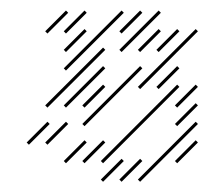

<svg xmlns="http://www.w3.org/2000/svg" viewBox="-20 -346 401 370"><path d="M35.7 -67.1 75.7 -107.1 71.4 -111.4 31.4 -71.4ZM71.4 -67.1 111.4 -107.1 107.1 -111.4 67.1 -71.4ZM107.1 -31.4 147.1 -71.4 142.9 -75.7 102.9 -35.7ZM142.9 -31.4 182.9 -71.4 178.6 -75.7 138.6 -35.7ZM178.6 -31.4 325.7 -178.6 321.4 -182.9 174.3 -35.7ZM178.6 4.3 218.6 -35.7 214.3 -40 174.3 0ZM214.3 4.3 254.3 -35.7 250 -40 210 0ZM250 4.3 361.4 -107.1 357.1 -111.4 245.7 0ZM321.4 -31.4 361.4 -71.4 357.1 -75.7 317.1 -35.7ZM321.4 -102.9 361.4 -142.9 357.1 -147.1 317.1 -107.1ZM321.4 -138.6 361.4 -178.6 357.1 -182.9 317.1 -142.9ZM142.9 -102.9 254.3 -214.3 250 -218.6 138.6 -107.1ZM142.9 -138.6 182.9 -178.6 178.6 -182.9 138.6 -142.9ZM107.1 -138.6 182.9 -214.3 178.6 -218.6 102.9 -142.9ZM71.4 -138.6 182.9 -250 178.6 -254.3 67.1 -142.9ZM107.1 -210 218.6 -321.4 214.3 -325.7 102.9 -214.3ZM107.1 -245.7 147.1 -285.7 142.9 -290 102.9 -250ZM71.4 -281.4 111.4 -321.4 107.1 -325.7 67.1 -285.7ZM107.1 -281.4 147.1 -321.4 142.9 -325.7 102.9 -285.7ZM214.3 -281.4 254.3 -321.4 250 -325.7 210 -285.7ZM214.3 -245.7 290 -321.4 285.7 -325.7 210 -250ZM250 -245.7 290 -285.7 285.7 -290 245.7 -250ZM285.7 -245.7 325.7 -285.7 321.4 -290 281.4 -250ZM250 -174.3 361.4 -285.7 357.1 -290 245.7 -178.6ZM285.7 -174.3 325.7 -214.3 321.4 -218.6 281.4 -178.6Z"/></svg>

Font: Gossip Low Needlepoint
Style: Regular
Weight: 100
Width: 3
Designer: Deborah Khodanovich
Version: Version 1.001;Glyphs 3.3.1 (3343)